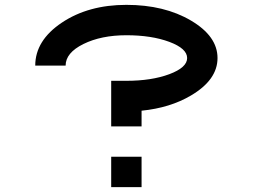

<svg xmlns="http://www.w3.org/2000/svg" viewBox="-20 -770 1040 790"><path d="M562.5 0H437.5V-125H562.5ZM562.5 -314.5V-250H437.5V-437.5H500Q603.5 -437.5 676.8 -464.8Q750 -492.2 750 -531.2Q750 -570.3 676.8 -597.7Q603.5 -625 500 -625Q396.5 -625 323.2 -588.9Q250 -552.7 250 -500H125Q125 -603.5 234.4 -676.8Q343.8 -750 500 -750Q656.2 -750 765.6 -685.5Q875 -621.1 875 -531.2Q875 -441.4 765.6 -377Q679.7 -326.2 562.5 -314.5Z"/></svg>

Font: Xanmono
Style: Regular
Weight: 400
Designer: GGBotNet
Foundry: GGBotNet
Version: 1.00